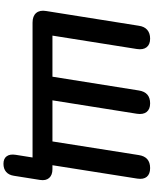

<svg xmlns="http://www.w3.org/2000/svg" viewBox="97 -850 930 1165"><g transform="rotate(90 562.5 -268.0)"><path d="M919.9 101.9 936.1 0H117.5Q78 0 59.4 -21.9Q40.7 -43.7 47.3 -82.4L136.7 -644.4Q141.3 -678.3 161.6 -695.9Q182 -713.4 214.9 -713.4Q250.4 -713.4 267 -692.3Q283.7 -671.3 277.9 -633L196.6 -120.7H445.9L529.4 -644.4Q539.9 -713.4 607.5 -713.4Q643.2 -713.4 659.8 -692.3Q676.5 -671.3 670.7 -633L589.3 -120.7H838.7L921.4 -644.4Q931.9 -713.4 1000.2 -713.4Q1036.7 -713.4 1053.4 -693.1Q1070 -672.9 1064.2 -635.4L979.1 -95.8L927.3 -120.7H1007.3Q1043 -120.7 1060.4 -100.6Q1077.9 -80.4 1072.3 -45.5L1047.1 113.1Q1042.4 144 1023.6 160.2Q1004.8 176.5 974.5 176.5Q942.6 176.5 928.5 156.7Q914.3 137 919.9 101.9Z"/></g></svg>

Font: SN Pro Thin
Style: Italic
Weight: 200
Italic angle: -9°
Designer: Tobias Whetton
Foundry: Supernotes
Version: Version 1.003;Glyphs 3.3 (3324)